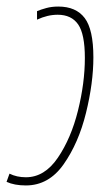

<svg xmlns="http://www.w3.org/2000/svg" viewBox="-51 -556 333 586"><path d="M28 10Q98 10 143.5 -55Q189 -120 211.5 -211.5Q234 -303 234 -381Q234 -466 207.5 -501Q181 -536 127 -536Q107 -536 90.5 -531.5Q74 -527 62 -522V-496Q94 -511 125 -511Q167 -511 187.5 -481.5Q208 -452 208 -379Q208 -303 187 -218.5Q166 -134 125.5 -74.5Q85 -15 28 -15Q0 -15 -22 -26L-31 -1Q-7 10 28 10Z"/></svg>

Font: Noto Sans Display Condensed Thin
Style: Italic
Weight: 250
Width: 3
Italic angle: -12°
Designer: Monotype Design Team
Foundry: Monotype Imaging Inc.
Version: Version 1.900